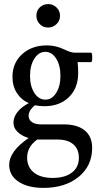

<svg xmlns="http://www.w3.org/2000/svg" viewBox="-20 -647 472 940"><path d="M215.8 -512.2Q190.4 -512.2 174.3 -529.3Q158.2 -546.4 158.2 -569.8Q158.2 -595.2 175 -611.1Q191.9 -627 215.8 -627Q240.2 -627 257.1 -610.1Q273.9 -593.3 273.9 -569.8Q273.9 -544.9 256.3 -528.6Q238.8 -512.2 215.8 -512.2ZM196.8 -127Q174.3 -127 150.9 -131.8Q120.1 -106.4 120.1 -80.1Q120.1 -60.5 136.2 -49.3Q152.3 -38.1 180.2 -38.1H291Q358.9 -38.1 395 -8.3Q431.2 21.5 431.2 77.1Q431.2 165 365 219Q298.8 272.9 192.9 272.9Q116.2 272.9 70.6 242.4Q24.9 211.9 24.9 160.2Q24.9 94.2 120.1 28.8Q85.4 18.1 65.7 -1.5Q45.9 -21 45.9 -45.9Q45.9 -73.7 65.7 -98.9Q85.4 -124 121.1 -142.1Q83.5 -158.7 62.3 -192.1Q41 -225.6 41 -271Q41 -338.9 88.4 -381.8Q135.7 -424.8 210 -424.8Q253.9 -424.8 294.9 -404.8Q327.1 -389.2 345.2 -389.2H425.8Q431.6 -389.2 431.6 -366Q431.6 -342.8 425.8 -342.8H359.9Q362.8 -320.3 362.8 -290Q362.8 -215.8 317.4 -171.4Q272 -127 196.8 -127ZM202.1 -159.2Q234.4 -159.2 255.1 -192.1Q275.9 -225.1 275.9 -275.9Q275.9 -326.7 255.1 -359.9Q234.4 -393.1 202.1 -393.1Q169.4 -393.1 148.2 -359.9Q127 -326.7 127 -275.9Q127 -225.1 148.2 -192.1Q169.4 -159.2 202.1 -159.2ZM237.8 224.1Q297.9 224.1 332 198Q366.2 171.9 366.2 126Q366.2 83 338.9 59.6Q311.5 36.1 261.2 36.1H162.1Q112.8 71.8 112.8 125Q112.8 171.4 146 197.8Q179.2 224.1 237.8 224.1Z"/></svg>

Font: Junicode SmCond Medium
Style: Regular
Weight: 500
Width: 4
Designer: Peter S. Baker
Version: Version 2.206